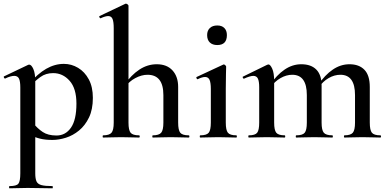

<svg xmlns="http://www.w3.org/2000/svg" viewBox="-24 -745 2099 1040"><path d="M28 275Q25 275 25 269Q25 263 28 263Q65 263 75.5 250Q86 237 86 194V-271Q86 -304 79 -319Q72 -334 53 -334Q44 -334 31.5 -330.5Q19 -327 5 -320Q1 -318 -2 -323.5Q-5 -329 -3 -331L129 -394Q131 -395 134 -395Q146 -395 156.5 -371.5Q167 -348 167 -304V194Q167 222 173.5 237Q180 252 200 257.5Q220 263 260 263Q262 263 262 269Q262 275 260 275Q232 275 198 274Q164 273 126 273Q99 273 73 274Q47 275 28 275ZM260 13Q221 13 193 6Q165 -1 128 -18L155 -79Q179 -49 207.5 -30Q236 -11 282 -11Q331 -11 360.5 -53.5Q390 -96 390 -184Q390 -266 353 -307.5Q316 -349 264 -349Q224 -349 195 -328Q166 -307 138 -277L129 -287Q180 -346 226.5 -372.5Q273 -399 322 -399Q363 -399 399 -377.5Q435 -356 457 -315Q479 -274 479 -215Q479 -152 458 -108.5Q437 -65 404 -38Q371 -11 333 1Q295 13 260 13Z M535 0Q532 0 532 -6Q532 -12 535 -12Q568 -12 580 -26Q592 -40 592 -81V-592Q592 -627 585.5 -642.5Q579 -658 562 -658Q547 -658 521 -646Q518 -645 515 -650.5Q512 -656 515 -658L654 -724Q656 -725 656.5 -725Q657 -725 658 -725Q663 -725 667.5 -721Q672 -717 672 -714V-81Q672 -40 683.5 -26Q695 -12 729 -12Q733 -12 733 -6Q733 0 729 0Q710 0 685.5 -1Q661 -2 632 -2Q604 -2 579 -1Q554 0 535 0ZM804 0Q801 0 801 -6Q801 -12 804 -12Q837 -12 849 -26Q861 -40 861 -81V-230Q861 -340 775 -340Q743 -340 709 -322Q675 -304 654 -273L649 -285Q687 -339 731 -368Q775 -397 825 -397Q880 -397 910.5 -363.5Q941 -330 941 -274V-81Q941 -40 952.5 -26Q964 -12 998 -12Q1002 -12 1002 -6Q1002 0 998 0Q979 0 954.5 -1Q930 -2 901 -2Q873 -2 848 -1Q823 0 804 0Z M1061 0Q1058 0 1058 -6Q1058 -12 1061 -12Q1095 -12 1106.5 -26Q1118 -40 1118 -81V-263Q1118 -297 1111 -312.5Q1104 -328 1087 -328Q1079 -328 1069 -325Q1059 -322 1047 -316Q1043 -315 1040.5 -321Q1038 -327 1041 -328L1185 -395Q1187 -396 1188 -396Q1192 -396 1196.5 -391.5Q1201 -387 1201 -384Q1201 -373 1200 -344Q1199 -315 1199 -264V-81Q1199 -40 1210.5 -26Q1222 -12 1256 -12Q1259 -12 1259 -6Q1259 0 1256 0Q1236 0 1211 -1Q1186 -2 1158 -2Q1131 -2 1105.5 -1Q1080 0 1061 0ZM1153 -501Q1127 -501 1112.5 -515Q1098 -529 1098 -555Q1098 -579 1112.5 -593Q1127 -607 1153 -607Q1178 -607 1191.5 -593Q1205 -579 1205 -555Q1205 -501 1153 -501Z M1842 0Q1839 0 1839 -6Q1839 -12 1842 -12Q1875 -12 1887 -26Q1899 -40 1899 -81V-230Q1899 -340 1820 -340Q1787 -340 1756 -322Q1725 -304 1704 -273L1699 -285Q1736 -339 1778.5 -368Q1821 -397 1869 -397Q1921 -397 1950 -367Q1979 -337 1979 -274V-81Q1979 -40 1990.5 -26Q2002 -12 2036 -12Q2040 -12 2040 -6Q2040 0 2036 0Q2017 0 1992 -1Q1967 -2 1939 -2Q1911 -2 1886 -1Q1861 0 1842 0ZM1581 0Q1578 0 1578 -6Q1578 -12 1581 -12Q1615 -12 1626.5 -26Q1638 -40 1638 -81V-230Q1638 -340 1559 -340Q1527 -340 1495.5 -322Q1464 -304 1443 -273L1438 -285Q1475 -339 1517.5 -368Q1560 -397 1608 -397Q1661 -397 1689.5 -368Q1718 -339 1718 -282V-81Q1718 -40 1730 -26Q1742 -12 1776 -12Q1779 -12 1779 -6Q1779 0 1776 0Q1756 0 1731 -1Q1706 -2 1678 -2Q1651 -2 1625.5 -1Q1600 0 1581 0ZM1324 0Q1321 0 1321 -6Q1321 -12 1324 -12Q1358 -12 1369 -26Q1380 -40 1380 -81V-272Q1380 -304 1373 -319Q1366 -334 1348 -334Q1339 -334 1326 -330Q1313 -326 1298 -319Q1294 -318 1291.5 -323.5Q1289 -329 1292 -330L1423 -394Q1428 -396 1430 -396Q1440 -396 1450.5 -373Q1461 -350 1461 -306V-81Q1461 -40 1472.5 -26Q1484 -12 1518 -12Q1521 -12 1521 -6Q1521 0 1518 0Q1499 0 1474 -1Q1449 -2 1421 -2Q1394 -2 1368.5 -1Q1343 0 1324 0Z"/></svg>

Font: Cormorant Infant Light SemiBold
Style: Regular
Weight: 600
Version: Version 4.001